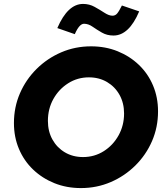

<svg xmlns="http://www.w3.org/2000/svg" viewBox="-20 -947 838 978"><path d="M392 11Q319 11 257 -14Q195 -39 148.5 -83.5Q102 -128 76.5 -188.5Q51 -249 51 -320Q51 -401 81.5 -471.5Q112 -542 166.5 -596Q221 -650 292 -680.5Q363 -711 444 -711Q517 -711 579 -686Q641 -661 687.5 -616.5Q734 -572 759.5 -511.5Q785 -451 785 -380Q785 -299 754.5 -228.5Q724 -158 669.5 -104Q615 -50 544 -19.5Q473 11 392 11ZM403 -147Q461 -147 508.5 -177Q556 -207 584 -257.5Q612 -308 612 -369Q612 -422 589 -463.5Q566 -505 525.5 -529Q485 -553 433 -553Q375 -553 327.5 -523Q280 -493 252 -443Q224 -393 224 -331Q224 -278 247 -236.5Q270 -195 310.5 -171Q351 -147 403 -147ZM361 -773 272 -804Q325 -927 403 -927Q435 -927 462 -912Q489 -897 512 -882Q535 -867 553 -867Q567 -867 576.5 -878Q586 -889 601 -919L689 -889Q637 -766 558 -766Q525 -766 499 -781Q473 -796 451.5 -811Q430 -826 408 -826Q384 -826 361 -773Z"/></svg>

Font: Red Hat Display Black
Style: Italic
Weight: 900
Italic angle: -12°
Designer: Pentagram, MCKL
Foundry: Pentagram, MCKL
Version: Version 1.023; ttfautohint (v1.8.3)